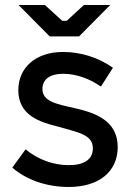

<svg xmlns="http://www.w3.org/2000/svg" viewBox="-20 -736 520 765"><path d="M178 -591H295L419 -716H314L246 -653H228L159 -716H54ZM254 9C373 9 449 -51 449 -150C449 -259 354 -288 270 -307C205 -321 149 -333 149 -381C149 -420 179 -442 232 -442C284 -442 338 -422 382 -391L430 -466C377 -504 306 -529 231 -529C123 -529 53 -467 53 -377C53 -277 136 -250 213 -231C292 -208 350 -200 350 -145C350 -101 316 -78 254 -78C193 -78 131 -100 82 -141L29 -68C86 -19 166 9 254 9Z"/></svg>

Font: Fixel Text Medium
Style: Regular
Weight: 500
Width: 4
Designer: AlfaBravo + MacPaw
Foundry: Kyrylo Tkachov, Marchela Mozhyna, Serhii Makarenko, Maria Weinstein, Zakhar Kryvoshyya
Version: Version 1.211